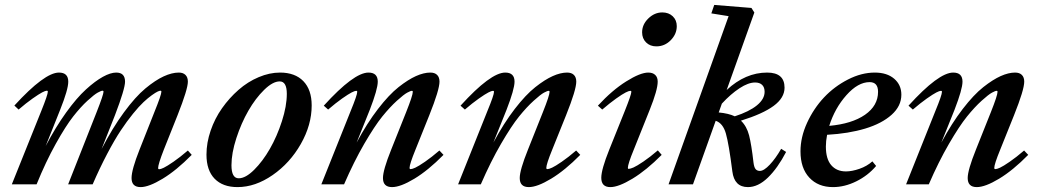

<svg xmlns="http://www.w3.org/2000/svg" viewBox="-20 -745 4207 776"><path d="M27.8 0 147 -296.9Q173.3 -362.3 173.3 -374.5Q173.3 -378.4 168.9 -378.4Q163.6 -378.4 150.4 -371.6Q137.2 -364.7 111.6 -346.7Q85.9 -328.6 55.2 -302.2L38.1 -318.4Q160.2 -451.7 218.3 -451.7Q255.9 -451.7 255.9 -415Q255.9 -383.3 223.1 -301.3L164.6 -154.8Q204.6 -231 247.3 -290.3Q290 -349.6 327.4 -383.5Q364.7 -417.5 395.8 -434.6Q426.8 -451.7 449.7 -451.7Q485.4 -451.7 485.4 -415Q485.4 -386.2 444.8 -279.8L390.6 -142.6Q434.6 -228 481 -291Q527.3 -354 567.6 -387.5Q607.9 -420.9 641.4 -436.3Q674.8 -451.7 702.6 -451.7Q720.2 -451.7 729.7 -442.1Q739.3 -432.6 739.3 -415Q739.3 -384.8 697.8 -279.8L642.1 -140.1Q619.1 -81.1 619.1 -65.9Q619.1 -61 623.5 -61Q629.4 -61 642.1 -67.1Q654.8 -73.2 681.2 -91.3Q707.5 -109.4 739.3 -136.7L754.9 -119.1Q693.4 -56.6 637.5 -22.7Q581.5 11.2 548.3 11.2Q511.7 11.2 511.7 -25.4Q511.7 -59.1 543.9 -140.1L604 -292Q632.3 -361.8 632.3 -374.5Q632.3 -378.4 627.9 -378.4Q625 -378.4 616.9 -374.8Q608.9 -371.1 593.5 -360.1Q578.1 -349.1 560.1 -332.3Q542 -315.4 517.6 -285.4Q493.2 -255.4 468 -217.5Q442.9 -179.7 413.1 -123Q383.3 -66.4 354.5 0H255.4L370.6 -292Q398.4 -362.8 398.4 -374.5Q398.4 -378.4 394 -378.4Q389.2 -378.4 375.2 -370.8Q361.3 -363.3 333.7 -338.1Q306.2 -313 275.9 -274.4Q245.6 -235.8 205.3 -163.6Q165 -91.3 127.9 0Z M939.9 11.2Q880.4 11.2 847.4 -22.7Q814.5 -56.6 814.5 -120.1Q814.5 -168 831.3 -217Q848.1 -266.1 877.4 -307.6Q906.7 -349.1 944.1 -381.8Q981.4 -414.6 1025.4 -433.1Q1069.3 -451.7 1111.8 -451.7Q1172.4 -451.7 1206.1 -417Q1239.7 -382.3 1239.7 -318.8Q1239.7 -240.2 1195.8 -163.1Q1151.9 -85.9 1081.8 -37.4Q1011.7 11.2 939.9 11.2ZM944.8 -24.4Q972.7 -24.4 1007.3 -58.8Q1042 -93.3 1070.8 -143.6Q1099.6 -193.8 1119.4 -255.1Q1139.2 -316.4 1139.2 -365.7Q1139.2 -416 1110.4 -416Q1082.5 -416 1047.6 -381.8Q1012.7 -347.7 983.9 -297.6Q955.1 -247.6 935.3 -186.8Q915.5 -126 915.5 -77.1Q915.5 -24.4 944.8 -24.4Z M1278.8 0 1397.5 -296.9Q1423.8 -360.8 1423.8 -374Q1423.8 -377.9 1419.4 -377.9Q1414.1 -377.9 1401.1 -371.3Q1388.2 -364.7 1362.5 -346.7Q1336.9 -328.6 1306.2 -302.2L1288.6 -317.9Q1410.2 -451.7 1469.2 -451.7Q1506.8 -451.7 1506.8 -415Q1506.8 -384.8 1474.6 -301.3L1421.4 -168.9Q1463.4 -247.1 1507.8 -304.7Q1552.2 -362.3 1590.8 -392.8Q1629.4 -423.3 1661.1 -437.5Q1692.9 -451.7 1719.2 -451.7Q1737.3 -451.7 1746.8 -442.1Q1756.3 -432.6 1756.3 -415Q1756.3 -382.3 1715.3 -279.8L1659.2 -140.1Q1635.3 -81.5 1635.3 -66.4Q1635.3 -61.5 1639.6 -61.5Q1646 -61.5 1658.7 -67.4Q1671.4 -73.2 1697.8 -91.3Q1724.1 -109.4 1755.9 -136.7L1772.5 -119.1Q1710.9 -56.6 1654.8 -22.7Q1598.6 11.2 1564.5 11.2Q1527.8 11.2 1527.8 -25.4Q1527.8 -57.6 1561 -140.1L1621.6 -292Q1648.4 -359.4 1648.4 -374Q1648.4 -377.9 1644.5 -377.9Q1639.6 -377.9 1626 -370.6Q1612.3 -363.3 1584.2 -337.9Q1556.2 -312.5 1525.1 -274.2Q1494.1 -235.8 1452.1 -163.6Q1410.2 -91.3 1370.6 0Z M1831.5 0 1950.2 -296.9Q1976.6 -360.8 1976.6 -374Q1976.6 -377.9 1972.2 -377.9Q1966.8 -377.9 1953.9 -371.3Q1940.9 -364.7 1915.3 -346.7Q1889.6 -328.6 1858.9 -302.2L1841.3 -317.9Q1962.9 -451.7 2022 -451.7Q2059.6 -451.7 2059.6 -415Q2059.6 -384.8 2027.3 -301.3L1974.1 -168.9Q2016.1 -247.1 2060.5 -304.7Q2105 -362.3 2143.6 -392.8Q2182.1 -423.3 2213.9 -437.5Q2245.6 -451.7 2272 -451.7Q2290 -451.7 2299.6 -442.1Q2309.1 -432.6 2309.1 -415Q2309.1 -382.3 2268.1 -279.8L2211.9 -140.1Q2188 -81.5 2188 -66.4Q2188 -61.5 2192.4 -61.5Q2198.7 -61.5 2211.4 -67.4Q2224.1 -73.2 2250.5 -91.3Q2276.9 -109.4 2308.6 -136.7L2325.2 -119.1Q2263.7 -56.6 2207.5 -22.7Q2151.4 11.2 2117.2 11.2Q2080.6 11.2 2080.6 -25.4Q2080.6 -57.6 2113.8 -140.1L2174.3 -292Q2201.2 -359.4 2201.2 -374Q2201.2 -377.9 2197.3 -377.9Q2192.4 -377.9 2178.7 -370.6Q2165 -363.3 2137 -337.9Q2108.9 -312.5 2077.9 -274.2Q2046.9 -235.8 2004.9 -163.6Q1962.9 -91.3 1923.3 0Z M2632.8 -557.6Q2607.4 -557.6 2591.3 -573.5Q2575.2 -589.4 2575.2 -614.3Q2575.2 -646 2600.3 -670.4Q2625.5 -694.8 2656.7 -694.8Q2682.6 -694.8 2699 -679.2Q2715.3 -663.6 2715.3 -639.2Q2715.3 -607.4 2690.9 -582.5Q2666.5 -557.6 2632.8 -557.6ZM2446.8 11.2Q2410.2 11.2 2410.2 -26.4Q2410.2 -60.1 2442.4 -140.1L2505.4 -296.9Q2531.7 -362.8 2531.7 -374Q2531.7 -377.9 2527.3 -377.9Q2522 -377.9 2508.8 -371.3Q2495.6 -364.7 2470.2 -346.7Q2444.8 -328.6 2414.1 -302.2L2396.5 -317.9Q2454.1 -380.4 2511 -416Q2567.9 -451.7 2600.1 -451.7Q2618.2 -451.7 2628.2 -442.1Q2638.2 -432.6 2638.2 -415Q2638.2 -381.8 2606 -301.3L2541.5 -140.1Q2517.6 -82 2517.6 -66.4Q2517.6 -62.5 2521 -62.5Q2527.3 -62.5 2540.3 -68.1Q2553.2 -73.7 2580.1 -91.8Q2606.9 -109.9 2638.7 -137.2L2654.3 -119.1Q2592.8 -57.1 2536.4 -22.9Q2480 11.2 2446.8 11.2Z M2682.1 0 2924.8 -679.7 2855 -690.9 2866.7 -725.1 3017.1 -712.9 3028.8 -694.3 2917 -381.3Q2992.7 -451.7 3080.6 -451.7Q3150.9 -451.7 3150.9 -390.6Q3150.9 -349.6 3106.9 -317.1Q3063 -284.7 2974.6 -257.3Q2998 -234.9 3007.6 -197.8Q3017.1 -160.6 3025.4 -87.9Q3027.8 -68.8 3033.9 -61.5Q3040 -54.2 3051.3 -54.2Q3067.4 -54.2 3091.3 -79.6Q3115.2 -105 3137.2 -143.6L3157.2 -130.9Q3123 -65.4 3083.5 -27.1Q3043.9 11.2 3002.9 11.2Q2947.8 11.2 2939.9 -52.2Q2925.8 -163.6 2913.8 -205.3Q2901.9 -247.1 2872.6 -256.8L2780.8 0ZM3031.7 -411.6Q3004.4 -411.6 2969 -388.4Q2933.6 -365.2 2897.5 -326.2L2884.8 -290.5Q2925.3 -286.6 2949.7 -274.9Q3008.3 -293.9 3039.3 -319.3Q3070.3 -344.7 3070.3 -374Q3070.3 -392.1 3060.3 -401.9Q3050.3 -411.6 3031.7 -411.6Z M3346.7 11.2Q3286.6 11.2 3251 -27.1Q3215.3 -65.4 3215.3 -133.3Q3215.3 -190.4 3241.9 -248.5Q3268.6 -306.6 3310.3 -351.1Q3352.1 -395.5 3407 -423.6Q3461.9 -451.7 3515.6 -451.7Q3564.9 -451.7 3594 -426.8Q3623 -401.9 3623 -362.3Q3623 -316.4 3583.5 -281Q3543.9 -245.6 3476.8 -225.3Q3409.7 -205.1 3322.8 -200.2Q3317.9 -174.3 3317.9 -152.8Q3317.9 -102.5 3339.6 -77.4Q3361.3 -52.2 3398.9 -52.2Q3423.3 -52.2 3453.6 -62.7Q3483.9 -73.2 3505.9 -92.8L3521 -74.2Q3487.8 -35.2 3440.7 -12Q3393.6 11.2 3346.7 11.2ZM3494.6 -413.1Q3447.8 -413.1 3400.9 -360.4Q3354 -307.6 3331.5 -236.3Q3423.3 -244.6 3476.1 -281.2Q3528.8 -317.9 3528.8 -374Q3528.8 -413.1 3494.6 -413.1Z M3642.1 0 3760.7 -296.9Q3787.1 -360.8 3787.1 -374Q3787.1 -377.9 3782.7 -377.9Q3777.3 -377.9 3764.4 -371.3Q3751.5 -364.7 3725.8 -346.7Q3700.2 -328.6 3669.4 -302.2L3651.9 -317.9Q3773.4 -451.7 3832.5 -451.7Q3870.1 -451.7 3870.1 -415Q3870.1 -384.8 3837.9 -301.3L3784.7 -168.9Q3826.7 -247.1 3871.1 -304.7Q3915.5 -362.3 3954.1 -392.8Q3992.7 -423.3 4024.4 -437.5Q4056.2 -451.7 4082.5 -451.7Q4100.6 -451.7 4110.1 -442.1Q4119.6 -432.6 4119.6 -415Q4119.6 -382.3 4078.6 -279.8L4022.5 -140.1Q3998.5 -81.5 3998.5 -66.4Q3998.5 -61.5 4002.9 -61.5Q4009.3 -61.5 4022 -67.4Q4034.7 -73.2 4061 -91.3Q4087.4 -109.4 4119.1 -136.7L4135.7 -119.1Q4074.2 -56.6 4018.1 -22.7Q3961.9 11.2 3927.7 11.2Q3891.1 11.2 3891.1 -25.4Q3891.1 -57.6 3924.3 -140.1L3984.9 -292Q4011.7 -359.4 4011.7 -374Q4011.7 -377.9 4007.8 -377.9Q4002.9 -377.9 3989.3 -370.6Q3975.6 -363.3 3947.5 -337.9Q3919.4 -312.5 3888.4 -274.2Q3857.4 -235.8 3815.4 -163.6Q3773.4 -91.3 3733.9 0Z"/></svg>

Font: Elstob 10pt SemiBold
Style: Italic
Weight: 600
Italic angle: -20°
Designer: Peter S. Baker
Version: Version 1.015